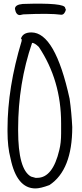

<svg xmlns="http://www.w3.org/2000/svg" viewBox="-20 -1013 454 1060"><path d="M153.3 -834Q284.2 -834 364.3 -467.8Q375 -391.6 378.9 -311.5Q378.9 -74.2 252.9 8.8Q203.1 27.3 175.8 27.3Q72.3 27.3 38.1 -138.7Q21.5 -202.1 21.5 -286.1V-301.8Q21.5 -529.3 99.6 -787.1V-796.9L95.7 -799.8Q106.4 -834 153.3 -834ZM157.2 -776.4Q80.1 -551.8 80.1 -301.8V-293Q80.1 -77.1 151.4 -38.1L175.8 -31.2H185.5Q271.5 -31.2 307.6 -185.5Q317.4 -224.6 317.4 -276.4V-333Q317.4 -569.3 194.3 -753.9Q170.9 -776.4 157.2 -776.4ZM105.5 -991.2Q339.8 -999 339.8 -968.8L343.8 -959Q335.9 -931.6 318.4 -931.6Q255.9 -940.4 108.4 -933.6L89.8 -929.7Q68.4 -929.7 62.5 -963.9Q62.5 -987.3 105.5 -991.2Z"/></svg>

Font: Sue Ellen Francisco
Style: Regular
Weight: 400
Designer: Kimberly Geswein
Foundry: Kimberly Geswein
Version: Version 1.002 2007